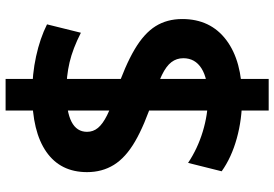

<svg xmlns="http://www.w3.org/2000/svg" viewBox="-167 -708 980 686"><g transform="rotate(-90 323.0 -365.0)"><path d="M316 10Q240 10 171.5 -9Q103 -28 54 -63L84 -183Q135 -149 196 -130.5Q257 -112 316 -112Q385 -112 421.5 -135Q458 -158 458 -200Q458 -224 444 -242.5Q430 -261 398 -276.5Q366 -292 312 -308Q218 -339 160.5 -372.5Q103 -406 77 -448Q51 -490 51 -544Q51 -639 123.5 -689.5Q196 -740 331 -740Q401 -740 465 -726Q529 -712 579 -687L549 -566Q492 -595 443 -606.5Q394 -618 338 -618Q267 -618 231 -599.5Q195 -581 195 -544Q195 -522 209 -505Q223 -488 254 -472.5Q285 -457 336 -441Q432 -408 489.5 -374Q547 -340 572.5 -299Q598 -258 598 -204Q598 -103 523 -46.5Q448 10 316 10ZM271 105V-52H384V105ZM271 -52V-372H384V-52ZM271 -372V-678H384V-372ZM271 -678V-835H384V-678Z"/></g></svg>

Font: M PLUS 1 Thin
Style: Bold
Weight: 700
Version: Version 1.001